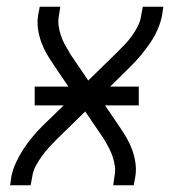

<svg xmlns="http://www.w3.org/2000/svg" viewBox="-20 -550 540 570"><path d="M10 0 14 -27Q18 -47 27.5 -67.5Q37 -88 49 -106.5Q61 -125 75.5 -142.5Q90 -160 106 -176L169 -237H83V-293H183L139 -358Q128 -374 118.5 -390.5Q109 -407 102.5 -425Q96 -443 93 -463Q90 -483 93 -504L98 -530H159L155 -504Q152 -488 154 -473.5Q156 -459 160.5 -445.5Q165 -432 171.5 -419.5Q178 -407 186 -395Q186 -393 187 -392Q188 -391 189 -389L242 -311L326 -393Q338 -405 350 -417.5Q362 -430 372 -444Q382 -458 389.5 -473Q397 -488 399 -504L404 -530H465L461 -504Q457 -483 448 -462.5Q439 -442 426.5 -423.5Q414 -405 399.5 -387.5Q385 -370 369 -354L307 -293H392V-237H292L336 -172Q347 -156 356.5 -139.5Q366 -123 372.5 -105Q379 -87 382 -67Q385 -47 382 -27L377 0H316L320 -27Q323 -42 321 -56.5Q319 -71 314.5 -84.5Q310 -98 303.5 -110.5Q297 -123 290 -135Q289 -137 288 -138Q287 -139 286 -141L233 -219L149 -137Q137 -125 125.5 -112.5Q114 -100 104 -86Q94 -72 86 -57Q78 -42 76 -27L71 0Z"/></svg>

Font: Iosevka Curly Light Oblique
Style: Regular
Weight: 300
Italic angle: -9°
Monospace: yes
Designer: Belleve Invis
Foundry: Belleve Invis
Version: Version 11.1.0; ttfautohint (v1.8.3)